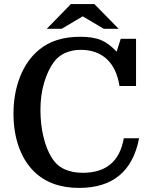

<svg xmlns="http://www.w3.org/2000/svg" viewBox="-20 -910 733 940"><path d="M375 -666Q333 -666 298.5 -650.5Q264 -635 242 -604Q214 -565 196 -505Q178 -445 178 -372Q178 -301 193 -239Q208 -177 235 -135Q259 -98 297 -81Q335 -64 385 -64Q557 -64 586 -233H661Q614 10 367 10Q229 10 147 -70Q98 -118 72 -191Q46 -264 46 -353Q46 -454 79 -536Q112 -618 172 -667Q248 -730 373 -730Q435 -730 474 -714Q513 -698 551 -657L571 -720H646V-489H565Q551 -577 502 -621.5Q453 -666 375 -666ZM561 -769 442 -890H327L209 -769H282L385 -830L488 -769Z"/></svg>

Font: Domine SemiBold
Style: Regular
Weight: 600
Designer: Pablo Impallari, Rodrigo Fuenzalida, Brenda Gallo
Foundry: Pablo Impallari, Rodrigo Fuenzalida, Brenda Gallo
Version: Version 2.000